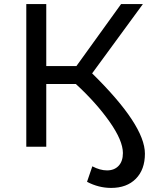

<svg xmlns="http://www.w3.org/2000/svg" viewBox="-20 -720 754 942"><path d="M432 -360Q691 -106 691 34Q691 112 646.5 157Q602 202 525 202Q464 202 407 172L433 96Q471 116 505 116Q541 116 562 93.5Q583 71 583 31Q583 -30 517.5 -123Q452 -216 352 -308H207V0H109V-700H207V-396H355L574 -700H681Z"/></svg>

Font: Montserrat
Style: Regular
Weight: 500
Designer: Julieta Ulanovsky
Foundry: Julieta Ulanovsky
Version: Version 7.200;PS 007.200;hotconv 1.0.88;makeotf.lib2.5.64775